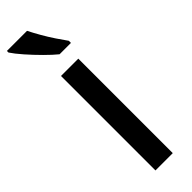

<svg xmlns="http://www.w3.org/2000/svg" viewBox="-276 -771 776 776"><g transform="rotate(-45 111.5 -383.0)"><path d="M168 0H69V-540H168ZM101 -766Q112 -744 128 -716Q144 -688 161.5 -662Q179 -636 192 -618V-606H127Q106 -623 78 -651Q50 -679 24.5 -708Q-1 -737 -14 -757V-766Z"/></g></svg>

Font: Noto Sans Gurmukhi Condensed Medium
Style: Regular
Weight: 500
Width: 3
Designer: Jelle Bosma - Monotype Design Team
Foundry: Monotype Imaging Inc.
Version: Version 2.004; ttfautohint (v1.8.4.7-5d5b)